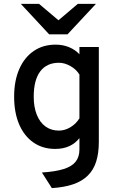

<svg xmlns="http://www.w3.org/2000/svg" viewBox="-20 -752 608 985"><path d="M246 213 195 133Q265 128.5 307.2 115Q349.5 101.5 368.5 77Q387.5 52.5 387.5 15V-43.5Q344 12 263 12Q199 12 151.5 -21Q104 -54 78.2 -114.2Q52.5 -174.5 52.5 -256Q52.5 -337.5 78.8 -397.5Q105 -457.5 152.8 -490.2Q200.5 -523 265.5 -523Q302.5 -523 334.2 -510Q366 -497 387.5 -473.5V-511H487V-24.5Q487 34.5 473.2 77.5Q459.5 120.5 430 149.2Q400.5 178 355 193.5Q309.5 209 246 213ZM282 -82Q312.5 -82 341.2 -99.2Q370 -116.5 387.5 -145V-369.5Q371.5 -396 341.5 -413Q311.5 -430 282.5 -430Q219.5 -430 186.2 -385.5Q153 -341 153 -256Q153 -202.5 168.8 -163.2Q184.5 -124 213.5 -103Q242.5 -82 282 -82ZM232 -576 87 -732H180.5L280 -648L379 -732H472L326.5 -576Z"/></svg>

Font: Overpass Medium
Style: Regular
Weight: 500
Designer: Delve Withrington, Dave Bailey, Thomas Jockin
Foundry: Delve Fonts LLC
Version: Version 4.000